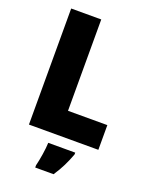

<svg xmlns="http://www.w3.org/2000/svg" viewBox="-170 -801 865 1110"><g transform="rotate(20 263.0 -246.5)"><path d="M70 0H497V-152H255V-714H70ZM377 72V61H211C210 100 199 168 189 207V221H302C336 170 357 126 377 72Z"/></g></svg>

Font: Noto Sans Devanagari SemiCondensed Black
Style: Regular
Weight: 900
Width: 4
Designer: Jelle Bosma - Monotype Design Team
Foundry: Monotype Imaging Inc.
Version: Version 2.004